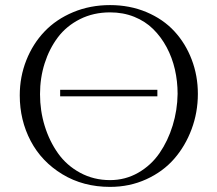

<svg xmlns="http://www.w3.org/2000/svg" viewBox="-20 -731 856 759"><path d="M58.1 -354Q58.1 -427.2 84 -492.7Q109.9 -558.1 156 -606.4Q202.1 -654.8 269.3 -682.9Q336.4 -710.9 415 -710.9Q493.2 -710.9 559.1 -683.1Q625 -655.3 669.2 -607.4Q713.4 -559.6 737.8 -495.6Q762.2 -431.6 762.2 -359.9Q762.2 -286.6 737.3 -220Q712.4 -153.3 668.2 -102.8Q624 -52.2 558.1 -22.2Q492.2 7.8 415 7.8Q309.1 7.8 226.8 -42Q144.5 -91.8 101.3 -173.8Q58.1 -255.9 58.1 -354ZM138.2 -358.9Q138.2 -293.5 156.7 -233.2Q175.3 -172.9 209.5 -124.8Q243.7 -76.7 297.1 -47.9Q350.6 -19 415 -19Q475.6 -19 526.6 -48.3Q577.6 -77.6 610.8 -126Q644 -174.3 662.6 -234.9Q681.2 -295.4 682.1 -359.9Q682.1 -409.7 671.4 -456.5Q660.6 -503.4 638.7 -544.4Q616.7 -585.4 585.4 -616.2Q554.2 -647 510.5 -664.6Q466.8 -682.1 415 -682.1Q349.6 -682.1 296.1 -655.3Q242.7 -628.4 208.7 -583.3Q174.8 -538.1 156.5 -480.5Q138.2 -422.9 138.2 -358.9ZM217.8 -350.1V-376H602.1V-350.1Z"/></svg>

Font: Dehuti
Style: Book
Weight: 400
Version: Version 1.2